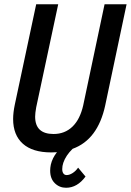

<svg xmlns="http://www.w3.org/2000/svg" viewBox="-20 -710 618 907"><path d="M578 -690 477 -212Q442 -50 323 -7Q291 24 279 59Q274 74 274 89Q274 102 279.5 109.5Q285 117 295 117Q308 117 323 107.5Q338 98 349 82L384 124Q345 177 292 177Q261 177 239 155.5Q217 134 217 96Q217 83 220 68Q227 37 249 9Q240 10 222 10Q134 10 88 -31Q42 -72 42 -148Q42 -178 50 -216L151 -690H255L151 -203Q146 -175 146 -159Q146 -77 233 -77Q286 -77 322 -111.5Q358 -146 373 -212L474 -690Z"/></svg>

Font: Decalotype Medium Italic
Style: Regular
Weight: 500
Italic angle: -12°
Designer: Alfredo Marco Pradil
Foundry: Alfredo Marco Pradil
Version: Version 1.0